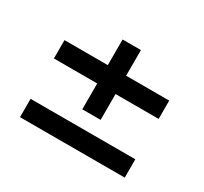

<svg xmlns="http://www.w3.org/2000/svg" viewBox="-105 -686 809 762"><g transform="rotate(30 300.0 -305.0)"><path d="M258.5 -220V-338.5H60V-422.5H258.5V-540H342.5V-422.5H540V-338.5H342.5V-220ZM60 -69.5V-153.5H540V-69.5Z"/></g></svg>

Font: Manrope ExtraLight SemiBold
Style: Regular
Weight: 600
Version: Version 4.504